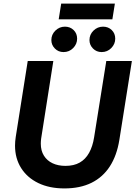

<svg xmlns="http://www.w3.org/2000/svg" viewBox="-20 -1041 757 1073"><path d="M340 12Q256 12 194 -18Q132 -48 98 -102Q64 -156 64 -227Q64 -239 65 -251Q66 -263 68 -276L135 -700H278L210 -267Q209 -260 208.5 -252.5Q208 -245 208 -238Q208 -199 225.5 -171Q243 -143 274 -128.5Q305 -114 346 -114Q393 -114 425.5 -132.5Q458 -151 478 -187Q498 -223 506 -274L574 -700H717L647 -259Q633 -172 594 -111.5Q555 -51 491.5 -19.5Q428 12 340 12ZM548 -750Q519 -750 499.5 -770Q480 -790 480 -817Q480 -848 502.5 -870Q525 -892 556 -892Q585 -892 604.5 -873Q624 -854 624 -825Q624 -795 602 -772.5Q580 -750 548 -750ZM335 -750Q306 -750 286.5 -770Q267 -790 267 -817Q267 -848 289.5 -870Q312 -892 343 -892Q372 -892 391.5 -873Q411 -854 411 -825Q411 -795 389 -772.5Q367 -750 335 -750ZM308 -933 322 -1021H622L608 -933Z"/></svg>

Font: MuseoModerno SemiBold
Style: Italic
Weight: 600
Italic angle: -9°
Designer: Pablo Cosgaya, Héctor Gatti, Marcela Romero, and the Authors of The MuseoModerno Project.
Foundry: Omnibus-Type Team
Version: Version 1.003